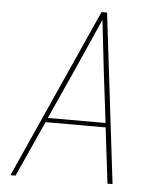

<svg xmlns="http://www.w3.org/2000/svg" viewBox="-53 -781 705 828"><g transform="rotate(5 300.0 -367.5)"><path d="M23 0 353 -735H377L465 0H443L414 -241H154L45 0ZM162 -260H412L384 -490Q378 -543 372 -596Q366 -649 360 -702Q336 -649 313 -596Q290 -543 266 -490Z"/></g></svg>

Font: Iosevka Thin Extended Oblique
Style: Regular
Weight: 100
Width: 7
Italic angle: -9°
Monospace: yes
Designer: Belleve Invis
Foundry: Belleve Invis
Version: Version 32.5.0; ttfautohint (v1.8.4)